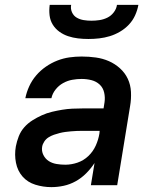

<svg xmlns="http://www.w3.org/2000/svg" viewBox="-20 -760 640 788"><path d="M191 8Q157 8 125 -2Q93 -12 72.5 -35.5Q52 -59 45.5 -92Q39 -125 45 -159Q49 -180 57 -200.5Q65 -221 79.5 -237.5Q94 -254 113 -266Q132 -278 152 -287Q172 -296 193 -301Q214 -306 235 -309.5Q256 -313 276.5 -314Q297 -315 318 -315H405L409 -340Q412 -360 407.5 -380Q403 -400 389 -413Q375 -426 355.5 -431Q336 -436 315 -436Q296 -436 276.5 -432.5Q257 -429 239 -419Q221 -409 208 -392.5Q195 -376 191 -357H84Q89 -382 100 -406Q111 -430 128.5 -450.5Q146 -471 168.5 -486.5Q191 -502 215.5 -511.5Q240 -521 265 -524.5Q290 -528 315 -528Q345 -528 373.5 -524Q402 -520 427 -509Q452 -498 472.5 -479.5Q493 -461 504.5 -436.5Q516 -412 517.5 -383Q519 -354 514 -325L461 0H353L368 -91Q368 -91 368 -91Q368 -91 368 -91Q368 -91 368 -91Q368 -91 368 -91Q353 -68 333.5 -48.5Q314 -29 290.5 -16Q267 -3 241.5 2.5Q216 8 191 8ZM248 -84Q273 -84 298 -92.5Q323 -101 342.5 -119.5Q362 -138 373 -162.5Q384 -187 388 -212L389 -223H318Q306 -223 294.5 -222.5Q283 -222 271.5 -221Q260 -220 248.5 -218.5Q237 -217 225 -214Q213 -211 201.5 -207Q190 -203 179.5 -196.5Q169 -190 162 -179.5Q155 -169 153 -158Q150 -140 158 -124Q166 -108 180 -99Q194 -90 212 -87Q230 -84 248 -84ZM343 -600Q321 -600 300 -602.5Q279 -605 259.5 -611.5Q240 -618 223.5 -630Q207 -642 196.5 -659Q186 -676 183.5 -697Q181 -718 184 -740H272Q269 -724 275.5 -709.5Q282 -695 295 -687.5Q308 -680 323.5 -677.5Q339 -675 355 -675Q372 -675 388.5 -677.5Q405 -680 420.5 -687.5Q436 -695 447 -709.5Q458 -724 460 -740H548Q544 -718 534.5 -697Q525 -676 509 -659Q493 -642 472.5 -630Q452 -618 430.5 -611.5Q409 -605 387 -602.5Q365 -600 343 -600Z"/></svg>

Font: Iosevka SS04 Semibold Extended
Style: Italic
Weight: 600
Width: 7
Italic angle: -9°
Monospace: yes
Designer: Belleve Invis
Foundry: Belleve Invis
Version: Version 19.0.0; ttfautohint (v1.8.4)